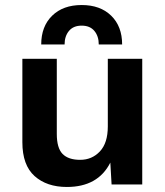

<svg xmlns="http://www.w3.org/2000/svg" viewBox="-20 -734 658 764"><path d="M466 -557H373Q373 -590 355.5 -611Q338 -632 305 -632Q272 -632 254.5 -611Q237 -590 237 -557H144Q144 -629 187.5 -671.5Q231 -714 305 -714Q379 -714 422.5 -671.5Q466 -629 466 -557ZM246 10Q166 10 117.5 -33.5Q69 -77 69 -168V-500H206V-201Q206 -145 229 -121.5Q252 -98 299 -98Q346 -98 377.5 -131.5Q409 -165 409 -231V-500H546V0H424L419 -87Q370 10 246 10Z"/></svg>

Font: Elaine Sans SemiBold
Style: Regular
Weight: 600
Designer: Wei Huang
Foundry: Wei Huang
Version: Version 2.001;December 24, 2019;FontCreator 12.0.0.2547 64-b